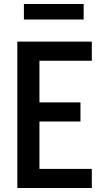

<svg xmlns="http://www.w3.org/2000/svg" viewBox="-20 -944 540 964"><path d="M67 0V-735H441V-639H178V-430H384V-334H178V-96H441V0ZM100 -846V-924H400V-846Z"/></svg>

Font: Iosevka
Style: Bold
Weight: 700
Monospace: yes
Designer: Belleve Invis
Foundry: Belleve Invis
Version: Version 32.5.0; ttfautohint (v1.8.4)